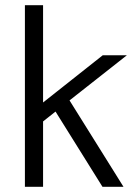

<svg xmlns="http://www.w3.org/2000/svg" viewBox="-20 -720 528 740"><path d="M194 -290 375 0H456L248 -333L469 -507H376L146 -325V-700H76V0H146V-252Z"/></svg>

Font: LilGrotesk
Style: Regular
Weight: 400
Designer: Bastien Sozeau
Foundry: NBR — Bastien Sozeau
Version: Version 2.001